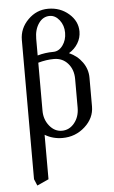

<svg xmlns="http://www.w3.org/2000/svg" viewBox="-55 -613 505 851"><g transform="rotate(-5 198.0 -188.0)"><path d="M64 170.9V-448.2Q64 -500 102.1 -538.1Q140.1 -576.2 191.9 -576.2Q245.6 -576.2 283.7 -543Q321.8 -509.8 321.8 -463.9Q321.8 -435.5 307.1 -411.4Q292.5 -387.2 267.1 -372.1Q303.7 -356 325.9 -324.7Q348.1 -293.5 348.1 -255.9V-127.9Q348.1 -76.2 305.9 -38.1Q263.7 0 206.1 0Q163.1 0 127.9 -21V176.8L76.2 200.2ZM127.9 -127.9Q127.9 -88.9 150.9 -60.5Q173.8 -32.2 206.1 -32.2Q239.3 -32.2 261.7 -59.8Q284.2 -87.4 284.2 -127.9V-255.9Q284.2 -297.4 260.3 -324.7Q236.3 -352.1 198.2 -352.1Q164.1 -352.1 127.9 -341.8ZM127.9 -374Q162.1 -383.8 198.2 -383.8Q223.1 -383.8 240.5 -407.5Q257.8 -431.2 257.8 -463.9Q257.8 -496.6 239.3 -520.3Q220.7 -543.9 195.8 -543.9Q166 -543.9 147 -516.6Q127.9 -489.3 127.9 -448.2Z"/></g></svg>

Font: Gawaa
Style: Regular
Weight: 400
Designer: T. Christopher White
Version: Version 1.0